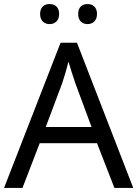

<svg xmlns="http://www.w3.org/2000/svg" viewBox="-20 -928 679 948"><path d="M178 -859C178 -825 199 -809 225 -809C250 -809 272 -825 272 -859C272 -894 250 -908 225 -908C199 -908 178 -894 178 -859ZM366 -859C366 -825 387 -809 412 -809C437 -809 459 -825 459 -859C459 -894 437 -908 412 -908C387 -908 366 -894 366 -859ZM545 0H638L360 -717H279L0 0H91L176 -221H459ZM352 -517 432 -301H206L287 -517C295 -540 308 -583 318 -624C325 -599 346 -533 352 -517Z"/></svg>

Font: Noto Sans Miao
Style: Regular
Weight: 400
Designer: Monotype Design Team
Foundry: Monotype Imaging Inc.
Version: Version 2.003